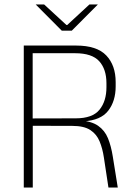

<svg xmlns="http://www.w3.org/2000/svg" viewBox="-20 -844 601 864"><path d="M468 0 447.5 -135Q441.5 -175.5 428.2 -207.8Q415 -240 386.5 -258.8Q358 -277.5 305.5 -277.5L114 -278V-311L321 -311.5Q396 -311.5 427.5 -350Q459 -388.5 459 -451.5V-469.5Q459 -532.5 426.5 -568.5Q394 -604.5 318 -604.5H111V-639H322.5Q416 -639 458.2 -594.5Q500.5 -550 500.5 -474.5V-455.5Q500.5 -389 467 -345.8Q433.5 -302.5 356.5 -298L355.5 -295L336.5 -302.5Q391.5 -299 421.5 -278Q451.5 -257 465.8 -222Q480 -187 487.5 -140L510 0ZM87 0V-639H127V-301.5L127.5 -285.5V0ZM258 -706 141 -823.5V-824H178.5L279 -731.5H282.5L382.5 -824H420V-823.5L303 -706Z"/></svg>

Font: Anek Latin Medium ExtraLight
Style: Regular
Weight: 250
Version: Version 1.003